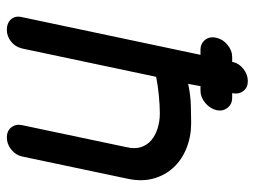

<svg xmlns="http://www.w3.org/2000/svg" viewBox="-114 -648 763 576"><g transform="rotate(90 268.0 -359.5)"><path d="M129 -579Q110 -579 99 -593Q88 -607 93 -627Q97 -646 114 -660Q131 -674 150 -674H165Q169 -694 186 -707.5Q203 -721 223 -721Q242 -721 252.5 -707.5Q263 -694 259 -674H273Q292 -674 303 -660Q314 -646 310 -627Q305 -607 288 -593Q271 -579 252 -579H238L231 -542Q264 -549 294.5 -550Q325 -551 348 -551Q389 -551 424 -537Q459 -523 482.5 -497.5Q506 -472 515.5 -436.5Q525 -401 515 -357L449 -44Q445 -25 428.5 -11.5Q412 2 392 2Q372 2 361.5 -11.5Q351 -25 355 -44L421 -357Q427 -383 420.5 -401.5Q414 -420 399.5 -432Q385 -444 364 -450.5Q343 -457 320 -457Q296 -457 265.5 -454Q235 -451 210 -446L125 -44Q120 -23 104 -10.5Q88 2 69 2Q49 2 37.5 -10.5Q26 -23 31 -44L144 -579Z"/></g></svg>

Font: VDS
Style: Italic
Weight: 400
Designer: artmaker
Foundry: artmaker
Version: Version 1.000 2009 initial release